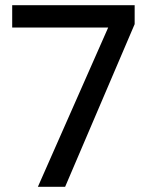

<svg xmlns="http://www.w3.org/2000/svg" viewBox="-20 -720 574 740"><path d="M126 0 397 -614H27V-700H499V-627L231 0Z"/></svg>

Font: DM Sans 20pt Medium
Style: Regular
Weight: 500
Version: Version 4.004;gftools[0.9.30]